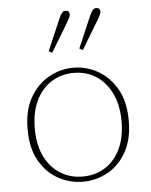

<svg xmlns="http://www.w3.org/2000/svg" viewBox="-54 -792 668 849"><g transform="rotate(-5 280.5 -367.0)"><path d="M281 13Q224 13 172.5 -14.5Q121 -42 88.5 -98Q56 -154 56 -239Q56 -324 88.5 -380Q121 -436 172.5 -464.5Q224 -493 281 -493Q338 -493 389 -464.5Q440 -436 472.5 -380Q505 -324 505 -239Q505 -154 472.5 -98Q440 -42 389 -14.5Q338 13 281 13ZM281 -10Q337 -10 380 -37Q423 -64 448 -115Q473 -166 473 -238Q473 -311 448 -362.5Q423 -414 380 -442Q337 -470 281 -470Q225 -470 181.5 -442.5Q138 -415 113 -363.5Q88 -312 88 -239Q88 -167 113 -116Q138 -65 181.5 -37.5Q225 -10 281 -10ZM179 -575 240 -717Q247 -732 253 -739.5Q259 -747 268 -747Q286 -747 286 -730Q286 -723 282.5 -716Q279 -709 273 -698L194 -567ZM315 -575 376 -717Q383 -732 389 -739.5Q395 -747 404 -747Q422 -747 422 -730Q422 -723 418.5 -716Q415 -709 409 -698L330 -567Z"/></g></svg>

Font: Source Serif 4 SmText ExtraLight
Style: Regular
Weight: 200
Designer: Frank Grießhammer
Foundry: Adobe
Version: Version 4.005;hotconv 1.1.0;makeotfexe 2.6.0